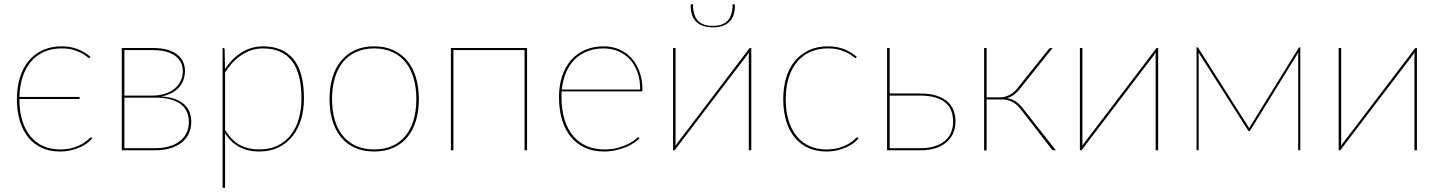

<svg xmlns="http://www.w3.org/2000/svg" viewBox="-20 -720 6902 920"><path d="M411 -444Q409 -442 407 -442Q404 -442 395.8 -449.2Q387.5 -456.5 371.8 -465Q356 -473.5 332.2 -480.8Q308.5 -488 275 -488Q228.5 -488 191.5 -471.8Q154.5 -455.5 128.8 -425.2Q103 -395 88.8 -352Q74.5 -309 73 -255.5H361.5V-245.5H73V-245Q73 -187 86.8 -142.2Q100.5 -97.5 126 -66.8Q151.5 -36 187.2 -20Q223 -4 267 -4Q306 -4 333 -13Q360 -22 377.5 -33Q395 -44 404 -53Q413 -62 416 -62Q418 -62 420 -60L422 -58Q414.5 -47 400 -35.8Q385.5 -24.5 365.5 -15.2Q345.5 -6 320.5 0Q295.5 6 267 6Q219.5 6 181.5 -11Q143.5 -28 116.8 -60.2Q90 -92.5 75.5 -139Q61 -185.5 61 -245Q61 -302 75.5 -348.8Q90 -395.5 117.5 -428.5Q145 -461.5 184.8 -479.8Q224.5 -498 275 -498Q319.5 -498 354.2 -483.8Q389 -469.5 414 -447Z M563.5 -490H712Q755 -490 784.5 -480.8Q814 -471.5 832.2 -456.2Q850.5 -441 858.5 -420.8Q866.5 -400.5 866.5 -379Q866.5 -362.5 861 -343.5Q855.5 -324.5 842.5 -307.2Q829.5 -290 807.2 -276.8Q785 -263.5 751.5 -258Q792 -255.5 819.8 -245Q847.5 -234.5 864.5 -218Q881.5 -201.5 889 -180.5Q896.5 -159.5 896.5 -136Q896.5 -105 884.8 -80Q873 -55 850.8 -37.2Q828.5 -19.5 796.5 -9.8Q764.5 0 724 0H563.5ZM576 -252V-10H724Q761.5 -10 791.2 -18.8Q821 -27.5 841.8 -43.8Q862.5 -60 873.8 -83.2Q885 -106.5 885 -135Q885 -161.5 875.8 -183.2Q866.5 -205 847 -220.2Q827.5 -235.5 797.2 -243.8Q767 -252 725.5 -252ZM576 -262H711Q742.5 -262 769.2 -270.5Q796 -279 815.2 -294.2Q834.5 -309.5 845.2 -331Q856 -352.5 856 -379Q856 -398.5 848.5 -416.5Q841 -434.5 824.2 -448.8Q807.5 -463 779.8 -471.5Q752 -480 711.5 -480H576Z M1046.5 180V-490H1049.5Q1056.5 -490 1056.5 -482L1058 -389Q1091 -439.5 1137.8 -468.8Q1184.5 -498 1240.5 -498Q1335.5 -498 1386 -436.8Q1436.5 -375.5 1436.5 -248Q1436.5 -194.5 1422.8 -148.2Q1409 -102 1382 -67.8Q1355 -33.5 1314.8 -13.8Q1274.5 6 1221.5 6Q1113.5 6 1058.5 -81.5V180ZM1240.5 -488Q1186 -488 1139.2 -457.5Q1092.5 -427 1058.5 -373V-97.5Q1090.5 -46 1130 -25Q1169.5 -4 1221.5 -4Q1273 -4 1311 -22.8Q1349 -41.5 1374.2 -74.5Q1399.5 -107.5 1412 -152Q1424.5 -196.5 1424.5 -248Q1424.5 -370 1377.8 -429Q1331 -488 1240.5 -488Z M1773 -498Q1824.5 -498 1864.5 -479.8Q1904.5 -461.5 1931.8 -428.5Q1959 -395.5 1973 -348.8Q1987 -302 1987 -245Q1987 -188 1973 -141.8Q1959 -95.5 1931.8 -62.5Q1904.5 -29.5 1864.5 -11.8Q1824.5 6 1773 6Q1721 6 1681.2 -11.8Q1641.5 -29.5 1614.2 -62.5Q1587 -95.5 1573 -141.8Q1559 -188 1559 -245Q1559 -302 1573 -348.8Q1587 -395.5 1614.2 -428.5Q1641.5 -461.5 1681.2 -479.8Q1721 -498 1773 -498ZM1773 -4Q1823 -4 1861 -21.5Q1899 -39 1924.2 -70.5Q1949.5 -102 1962.2 -146.5Q1975 -191 1975 -245Q1975 -299 1962.2 -343.8Q1949.5 -388.5 1924.2 -420.5Q1899 -452.5 1861 -470.2Q1823 -488 1773 -488Q1722.5 -488 1684.8 -470.2Q1647 -452.5 1621.8 -420.5Q1596.5 -388.5 1583.8 -343.8Q1571 -299 1571 -245Q1571 -191 1583.8 -146.5Q1596.5 -102 1621.8 -70.5Q1647 -39 1684.8 -21.5Q1722.5 -4 1773 -4Z M2505.5 -490V0H2493.5V-480H2152.5V0H2140.5V-490Z M2872.5 -498Q2911 -498 2945 -484.2Q2979 -470.5 3004.2 -443.5Q3029.5 -416.5 3044 -377.2Q3058.5 -338 3058.5 -287Q3058.5 -284.5 3056.8 -283.2Q3055 -282 3052.5 -282H2671.5Q2670.5 -275 2670.5 -268.5Q2670.5 -262 2670.5 -255Q2670.5 -194 2685 -147.2Q2699.5 -100.5 2726.2 -68.8Q2753 -37 2790.8 -20.5Q2828.5 -4 2874.5 -4Q2915.5 -4 2945.5 -13Q2975.5 -22 2995.5 -33Q3015.5 -44 3026 -53Q3036.5 -62 3038.5 -62Q3040.5 -62 3042.5 -60L3044.5 -58Q3036 -47.5 3019.2 -36.2Q3002.5 -25 2979.8 -15.5Q2957 -6 2930 0Q2903 6 2874.5 6Q2824 6 2784 -11.8Q2744 -29.5 2716.2 -63Q2688.5 -96.5 2673.5 -145Q2658.5 -193.5 2658.5 -255Q2658.5 -309 2673 -353.8Q2687.5 -398.5 2715 -430.5Q2742.5 -462.5 2782.2 -480.2Q2822 -498 2872.5 -498ZM2872.5 -488Q2828.5 -488 2793.2 -473.8Q2758 -459.5 2732.5 -433.8Q2707 -408 2691.8 -371.5Q2676.5 -335 2672 -291H3047.5Q3047.5 -338.5 3034 -375.2Q3020.5 -412 2996.8 -437Q2973 -462 2941 -475Q2909 -488 2872.5 -488Z M3205 0ZM3205 0V-490H3217V-40Q3217 -35 3217 -30.5Q3217 -26 3216.5 -21.5L3225.5 -34.5Q3226 -35.5 3241.2 -55.5Q3256.5 -75.5 3281 -107.2Q3305.5 -139 3336.2 -179.8Q3367 -220.5 3399 -262.5Q3474 -361.5 3569.5 -486.5Q3572 -490 3575 -490H3580V0H3568V-450V-468.5L3559.5 -455.5Q3559 -454.5 3552 -445.2Q3545 -436 3532.8 -420Q3520.5 -404 3504 -382.5Q3487.5 -361 3468.5 -336Q3449.5 -311 3428.5 -283.2Q3407.5 -255.5 3386 -227.5Q3311 -128.5 3215.5 -3.5Q3213 0 3210 0ZM3395.5 -596Q3444 -596 3467.2 -621.5Q3490.5 -647 3490.5 -700H3495.5Q3498 -700 3499.8 -698.2Q3501.5 -696.5 3501.5 -692.5Q3501.5 -669 3495.5 -650Q3489.5 -631 3476.8 -617.5Q3464 -604 3443.8 -596.5Q3423.5 -589 3395.5 -589Q3367.5 -589 3347.2 -596.5Q3327 -604 3314.2 -617.5Q3301.5 -631 3295.5 -650Q3289.5 -669 3289.5 -692.5Q3289.5 -696.5 3291.2 -698.2Q3293 -700 3295.5 -700H3300.5Q3300.5 -647 3323.8 -621.5Q3347 -596 3395.5 -596Z M4083 -444Q4081 -442 4079 -442Q4076 -442 4067.8 -449.2Q4059.5 -456.5 4043.8 -465Q4028 -473.5 4004.2 -480.8Q3980.5 -488 3947 -488Q3899.5 -488 3862 -471Q3824.5 -454 3798.5 -422.5Q3772.5 -391 3758.8 -346Q3745 -301 3745 -245Q3745 -187 3758.8 -142.2Q3772.5 -97.5 3798 -66.8Q3823.5 -36 3859.2 -20Q3895 -4 3939 -4Q3978 -4 4005 -13Q4032 -22 4049.5 -33Q4067 -44 4076 -53Q4085 -62 4088 -62Q4090 -62 4092 -60L4094 -58Q4086.5 -47 4072 -35.8Q4057.5 -24.5 4037.5 -15.2Q4017.5 -6 3992.5 0Q3967.5 6 3939 6Q3891.5 6 3853.5 -11Q3815.5 -28 3788.8 -60.2Q3762 -92.5 3747.5 -139Q3733 -185.5 3733 -245Q3733 -302 3747.5 -348.8Q3762 -395.5 3789.5 -428.5Q3817 -461.5 3856.8 -479.8Q3896.5 -498 3947 -498Q3991.5 -498 4026.2 -483.8Q4061 -469.5 4086 -447Z M4243 -490V-272H4388Q4438 -272 4470.8 -260.5Q4503.5 -249 4523 -230.2Q4542.5 -211.5 4550.5 -187.5Q4558.5 -163.5 4558.5 -138.5Q4558.5 -109 4548 -83.8Q4537.5 -58.5 4516.8 -39.8Q4496 -21 4464.5 -10.5Q4433 0 4391 0H4230.5V-490ZM4243 -262V-10H4391Q4431 -10 4460.5 -19.8Q4490 -29.5 4509.2 -46.5Q4528.5 -63.5 4537.8 -86.8Q4547 -110 4547 -137.5Q4547 -163.5 4539.2 -186.2Q4531.5 -209 4513 -225.8Q4494.5 -242.5 4464 -252.2Q4433.5 -262 4388 -262Z M5005.5 -485Q5007.5 -487 5010 -488.5Q5012.5 -490 5015.5 -490H5023.5L4865 -291.5Q4853.5 -277.5 4839.2 -266.5Q4825 -255.5 4805.5 -250Q4848.5 -242.5 4878 -205L5039.5 0H5031Q5024 0 5019.5 -4.5L4870 -198Q4853 -220 4830.8 -231.8Q4808.5 -243.5 4780.5 -243.5H4707.5V1H4695.5V-490H4707.5V-253.5H4774Q4795 -253.5 4816.5 -264.8Q4838 -276 4852 -293.5Z M5154.5 0V-490H5166.5V-40Q5166.5 -35 5166.5 -30.5Q5166.5 -26 5166 -21.5L5175 -34.5Q5175.5 -35.5 5190.8 -55.5Q5206 -75.5 5230.5 -107.2Q5255 -139 5285.8 -179.8Q5316.5 -220.5 5348.5 -262.5Q5423.5 -361.5 5519 -486.5Q5521.5 -490 5524.5 -490H5529.5V0H5517.5V-450V-468.5L5509 -455.5Q5508.5 -454.5 5501.5 -445.2Q5494.5 -436 5482.2 -420Q5470 -404 5453.5 -382.5Q5437 -361 5418 -336Q5399 -311 5378 -283.2Q5357 -255.5 5335.5 -227.5Q5260.5 -128.5 5165 -3.5Q5162.5 0 5159.5 0Z M5965.5 -105.5Q5966.5 -107 5967.2 -108.8Q5968 -110.5 5969.5 -113L6203 -490.5Q6205 -493.5 6208 -493.5H6210.5V0H6200.5V-456.5Q6200.5 -459.5 6200.8 -462.8Q6201 -466 6201.5 -469L5971.5 -96.5Q5970.5 -95 5969.5 -93.2Q5968.5 -91.5 5966.5 -91.5H5964.5Q5963 -91.5 5961.8 -93.2Q5960.5 -95 5959.5 -96.5L5722.5 -469Q5723 -465.5 5723.2 -462.5Q5723.5 -459.5 5723.5 -456.5V0H5713.5V-493.5H5716.5Q5719 -493.5 5721.5 -490.5L5961.5 -113Z M6394.5 0V-490H6406.5V-40Q6406.5 -35 6406.5 -30.5Q6406.5 -26 6406 -21.5L6415 -34.5Q6415.5 -35.5 6430.8 -55.5Q6446 -75.5 6470.5 -107.2Q6495 -139 6525.8 -179.8Q6556.5 -220.5 6588.5 -262.5Q6663.5 -361.5 6759 -486.5Q6761.5 -490 6764.5 -490H6769.5V0H6757.5V-450V-468.5L6749 -455.5Q6748.5 -454.5 6741.5 -445.2Q6734.5 -436 6722.2 -420Q6710 -404 6693.5 -382.5Q6677 -361 6658 -336Q6639 -311 6618 -283.2Q6597 -255.5 6575.5 -227.5Q6500.5 -128.5 6405 -3.5Q6402.5 0 6399.5 0Z"/></svg>

Font: Lato Hairline
Style: Regular
Weight: 100
Designer: Lukasz Dziedzic
Foundry: tyPoland Lukasz Dziedzic
Version: Version 2.007; 2014-02-27